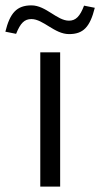

<svg xmlns="http://www.w3.org/2000/svg" viewBox="-103 -695 373 715"><path d="M47 -500V0H121V-500ZM-83 -577 -43 -569C-27 -609 -12 -624 14 -624C58 -624 100 -568 154 -568C207 -568 232 -594 250 -666L210 -674C195 -634 179 -618 154 -618C109 -618 68 -675 14 -675C-41 -675 -66 -646 -83 -577Z"/></svg>

Font: LT Wave Light
Style: Regular
Weight: 300
Designer: Daniel Lyons
Version: Version 2.5 (Glyphs App)